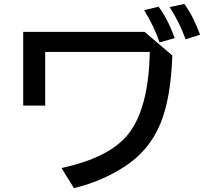

<svg xmlns="http://www.w3.org/2000/svg" viewBox="-20 -898 1040 977"><path d="M98.1 -735.8H715.8L856.9 -615.7Q849.1 -394 795.4 -267.1Q738.3 -130.4 613.3 -49.8Q493.2 27.3 356 59.1L293 -43Q544.4 -97.2 638.2 -222.7Q736.8 -354.5 742.2 -633.8H210V-360.8H98.1ZM792 -682.1Q764.6 -763.2 713.4 -846.2L787.1 -863.8Q833 -802.7 869.1 -704.1ZM924.3 -698.2Q895 -781.2 843.3 -861.8L918 -877.9Q964.8 -813.5 998 -721.2Z"/></svg>

Font: BIZ UDGothic
Style: Bold
Weight: 700
Monospace: yes
Designer: TypeBank Co., Ltd.
Foundry: Morisawa Inc.
Version: Version 1.05